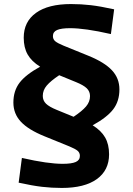

<svg xmlns="http://www.w3.org/2000/svg" viewBox="-20 -687 654 947"><path d="M46 -181Q46 -239 76.5 -279Q107 -319 178 -358Q136 -384 116.5 -418Q97 -452 97 -501Q97 -580 157.5 -623.5Q218 -667 330 -667Q380 -667 427.5 -661.5Q475 -656 543 -641L527 -519Q461 -534 411.5 -541Q362 -548 326 -548Q282 -548 261.5 -539Q241 -530 241 -509Q241 -493 252.5 -483.5Q264 -474 293 -462L416 -412Q495 -380 532 -340.5Q569 -301 569 -246Q569 -188 538.5 -148Q508 -108 437 -69Q479 -43 498.5 -9Q518 25 518 74Q518 153 457.5 196.5Q397 240 285 240Q235 240 187.5 234.5Q140 229 72 214L88 92Q154 107 203.5 114Q253 121 289 121Q333 121 353.5 112Q374 103 374 82Q374 66 362.5 56.5Q351 47 322 35L199 -15Q120 -47 83 -86.5Q46 -126 46 -181ZM191 -214Q191 -191 207 -175.5Q223 -160 260 -145L343 -111Q385 -139 404.5 -162Q424 -185 424 -213Q424 -236 408 -251.5Q392 -267 355 -282L272 -316Q230 -288 210.5 -265Q191 -242 191 -214Z"/></svg>

Font: Intel One Mono
Style: Bold
Weight: 700
Monospace: yes
Designer: Fred Shallcrass
Foundry: Frere-Jones Type LLC
Version: Version 1.400;hotconv 1.1.0;makeotfexe 2.6.0;FJTRelease1.4